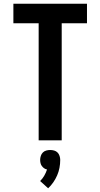

<svg xmlns="http://www.w3.org/2000/svg" viewBox="-20 -755 540 1033"><path d="M188 0V-630H52V-735H448V-630H312V0ZM239 258 196 219Q209 206 218 190.5Q227 175 233 157Q224 155 217 150Q210 145 205 138Q200 131 198 122.5Q196 114 196 105Q196 95 199.5 84Q203 73 210.5 65.5Q218 58 228.5 55Q239 52 250 52Q261 52 271.5 55Q282 58 289.5 65.5Q297 73 300.5 84Q304 95 304 105Q304 127 300 148Q296 169 287.5 188.5Q279 208 267 225.5Q255 243 239 258Z"/></svg>

Font: Iosevka SS18 Extrabold
Style: Regular
Weight: 800
Monospace: yes
Designer: Belleve Invis
Foundry: Belleve Invis
Version: Version 25.1.1; ttfautohint (v1.8.4)